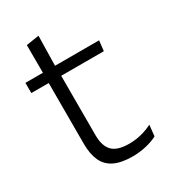

<svg xmlns="http://www.w3.org/2000/svg" viewBox="-158 -705 713 798"><g transform="rotate(-30 198.0 -306.0)"><path d="M242.5 9.5Q189 9.5 155.8 -6.5Q122.5 -22.5 107.2 -55.5Q92 -88.5 92 -137.5V-455.5H152V-144.5Q152 -93 175.8 -68.2Q199.5 -43.5 256 -43.5Q286 -43.5 314.2 -50.5Q342.5 -57.5 367.5 -70.5L362 -17.5Q338.5 -5 307 2.2Q275.5 9.5 242.5 9.5ZM8.5 -429.5V-478.5H362L356.5 -429.5ZM92.5 -471.5 92 -611.5 153.5 -621 150.5 -471.5Z"/></g></svg>

Font: Anek Bangla Medium Light
Style: Regular
Weight: 300
Version: Version 1.003